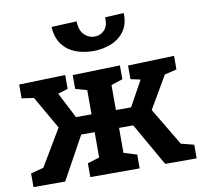

<svg xmlns="http://www.w3.org/2000/svg" viewBox="-86 -892 1044 985"><g transform="rotate(-10 436.0 -399.5)"><path d="M10 0V-71L77 -89L190 -279L92 -450L29 -459V-531L270 -538V-466L218 -450L287 -316H368V-442L308 -459V-531L555 -538V-466L495 -446V-316H574L647 -448L596 -459V-530L837 -538V-467L774 -452L676 -284L793 -88L860 -71V0H696L569 -223H495V-93L563 -72V0H306V-72L368 -91V-223H298L175 0ZM434 -634Q384 -634 342 -650Q300 -666 273.5 -701.5Q247 -737 244 -793L375 -799Q377 -751 400 -728.5Q423 -706 453 -706Q485 -706 505.5 -728.5Q526 -751 523 -794L621 -799Q623 -742 597 -705.5Q571 -669 527.5 -651.5Q484 -634 434 -634Z"/></g></svg>

Font: Bitter
Style: Bold
Weight: 700
Designer: Sol Matas, and Bitter project Authors
Foundry: Sol Matas
Version: Version 2.001